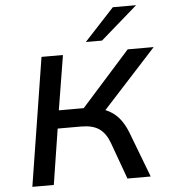

<svg xmlns="http://www.w3.org/2000/svg" viewBox="-61 -997 925 1052"><g transform="rotate(-5 401.5 -471.0)"><path d="M74 0 186 -705H304L255 -405H411L374 -385L660 -705H803L491 -364L448 -399Q496 -393 530.5 -374Q565 -355 589 -324Q613 -293 630 -249L725 0H597L523 -204Q503 -257 467.5 -281.5Q432 -306 369 -306H240L192 0ZM435 -765 599 -942H727L524 -765Z"/></g></svg>

Font: Nunito Sans 7pt SemiExpanded SemiBold
Style: Italic
Weight: 600
Width: 6
Italic angle: -9°
Designer: Vernon Adams
Foundry: Vernon Adams
Version: Version 3.101;gftools[0.9.27]